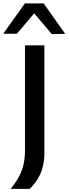

<svg xmlns="http://www.w3.org/2000/svg" viewBox="-54 -988 416 1164"><path d="M10.5 157Q38.5 123.5 57.8 89.2Q77 55 87 16Q97 -23 97.5 -72V-289.5V-474.5Q97.5 -542.5 97.5 -598Q97.5 -653.5 97.5 -713H215Q215 -653.5 215 -598Q215 -542.5 215 -474.5V-308Q215 -243.5 215 -182.2Q215 -121 215 -63Q215 -22 208 11.2Q201 44.5 188.5 71Q176 97.5 160 118.5Q144 139.5 126 157ZM259.5 -781.5Q229.5 -817.5 199.5 -852.8Q169.5 -888 139 -924.5H168Q137.5 -888.5 108 -853.8Q78.5 -819 48.5 -783.5H-34.5Q-2 -829 31 -875Q64 -921 97 -967.5H210.5Q243 -921 276 -874.8Q309 -828.5 341.5 -783Z"/></svg>

Font: Commissioner Thin Medium
Style: Regular
Weight: 500
Version: Version 1.000